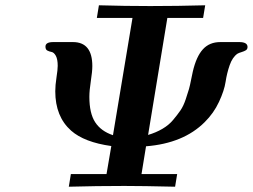

<svg xmlns="http://www.w3.org/2000/svg" viewBox="-20 -706 956 726"><path d="M151.9 -529.8Q151.9 -546.9 181.2 -546.9H255.9Q329.1 -546.9 329.1 -456.1Q329.1 -436 323.5 -399.9Q317.9 -363.8 317.9 -339.8Q317.9 -277.8 339.8 -243.9Q361.8 -210 407.2 -194.8L481 -638.2H346.2L354 -686Q452.1 -683.1 547.9 -683.1Q651.9 -683.1 755.9 -686L748 -638.2H612.8L540 -195.8Q569.8 -204.6 594 -218.8Q618.2 -232.9 634.5 -252.4Q650.9 -272 662.4 -288.6Q673.8 -305.2 682.4 -331.1Q690.9 -356.9 694.6 -369.4Q698.2 -381.8 703.1 -407Q708 -432.1 709 -435.1Q722.2 -492.2 747.1 -519.5Q772 -546.9 813 -546.9H884.8Q915.5 -546.9 916 -528.8Q916 -520 909.9 -516.1Q903.8 -512.2 893.3 -509Q882.8 -505.9 877.9 -502.9Q858.9 -489.7 848.4 -459.5Q837.9 -429.2 833 -396.5Q828.1 -363.8 808.1 -320.8Q788.1 -277.8 753.9 -244.1Q673.8 -164.1 532.2 -152.8L515.1 -47.9H649.9L642.1 0Q518.1 -2.9 450.2 -2.9Q345.2 -2.9 240.2 0L248 -47.9H382.8L400.9 -153.8Q298.8 -168 249 -211.9Q189 -265.1 189 -360.8Q189 -383.8 193.6 -413.3Q198.2 -442.9 198.2 -457Q198.2 -481.9 191.2 -494.9Q184.1 -507.8 175 -509.5Q166 -511.2 158.9 -514.9Q151.9 -518.6 151.9 -529.8Z"/></svg>

Font: CMU Serif Extra
Style: BoldSlanted
Weight: 700
Italic angle: -9.46001°
Version: Version 0.7.0